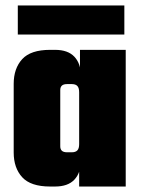

<svg xmlns="http://www.w3.org/2000/svg" viewBox="-20 -681 519 701"><path d="M200 -240H30V-375Q30 -431 61 -465Q92 -499 163 -499H181Q228 -499 251.5 -474Q275 -449 275 -407V-317H269V-344Q269 -360 262.5 -367Q256 -374 242 -374H225Q212 -374 206 -368.5Q200 -363 200 -352ZM439 0H269V-404H272V-499H439ZM30 -259H200V-147Q200 -136 206 -130.5Q212 -125 225 -125H242Q256 -125 262.5 -132Q269 -139 269 -155V-182H275V-92Q275 -50 251.5 -25Q228 0 181 0H163Q92 0 61 -34Q30 -68 30 -124ZM45 -555V-661H434V-555Z"/></svg>

Font: Teko Variable Light
Style: Regular
Weight: 300
Designer: Manushi Parikh, Jonny Pinhorn
Foundry: Indian Type Foundry
Version: Version 3.000